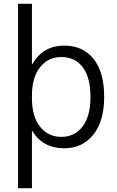

<svg xmlns="http://www.w3.org/2000/svg" viewBox="-20 -770 613 1010"><path d="M318 -530Q416 -530 472 -460.5Q528 -391 528 -260Q528 -132 470.5 -61Q413 10 318 10Q205 10 150 -81H148V220H75V-750H148V-432H150Q205 -530 318 -530ZM456 -260Q456 -362 415.5 -416Q375 -470 302 -470Q233 -470 190.5 -416Q148 -362 148 -267V-253Q148 -156 191 -103Q234 -50 302 -50Q373 -50 414.5 -104.5Q456 -159 456 -260Z"/></svg>

Font: M PLUS 1p
Style: Regular
Weight: 400
Version: Version 1.062